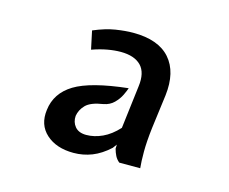

<svg xmlns="http://www.w3.org/2000/svg" viewBox="-64 -757 655 549"><g transform="rotate(15 263.5 -483.0)"><path d="M192 -295Q141 -295 111 -322Q81 -349 87 -394Q93 -445 140.2 -473.8Q187.5 -502.5 297 -514.5Q294.5 -506.5 288 -493Q281.5 -479.5 269.5 -467.5Q257.5 -455.5 239 -452Q202.5 -446.5 188.2 -432Q174 -417.5 171 -399Q169.5 -380.5 180.5 -367.2Q191.5 -354 214 -354Q237.5 -354 261.5 -365Q285.5 -376 307.5 -400L323 -527Q328.5 -568.5 308.8 -588.8Q289 -609 248.5 -609Q230 -609 209.2 -605.2Q188.5 -601.5 164.5 -593L153 -647Q188.5 -662 217.2 -666.5Q246 -671 269 -671Q343.5 -671 378 -631.8Q412.5 -592.5 404 -522L391 -422Q386 -380 386 -350.5Q386 -321 388 -302H326Q317.5 -309 313 -318Q308.5 -327 305.5 -338L306 -350L297 -338Q272.5 -315.5 246.5 -305.2Q220.5 -295 192 -295Z"/></g></svg>

Font: Expletus Sans SemiBold
Style: Italic
Weight: 600
Italic angle: -7°
Version: Version 7.500